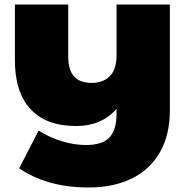

<svg xmlns="http://www.w3.org/2000/svg" viewBox="-20 -720 823 850"><path d="M732 -700V-231Q732 -123 688 -46Q644 31 563 70.5Q482 110 372 110Q277 110 199.5 87.5Q122 65 65 25L151 -142Q200 -111 254.5 -94.5Q309 -78 361 -78Q433 -78 464.5 -111.5Q496 -145 496 -218V-238Q429 -162 317 -162Q185 -162 115.5 -236.5Q46 -311 46 -453V-700H282V-470Q282 -411 307.5 -382Q333 -353 386 -353Q436 -353 466 -382.5Q496 -412 496 -478V-700Z"/></svg>

Font: Montserrat Alternates Black
Style: Regular
Weight: 900
Designer: Julieta Ulanovsky
Foundry: Julieta Ulanovsky
Version: Version 7.200